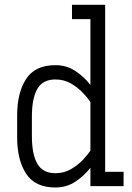

<svg xmlns="http://www.w3.org/2000/svg" viewBox="-20 -789 560 814"><path d="M214.8 5.9Q128.9 5.9 90.8 -52.5Q52.7 -110.8 52.7 -207V-299.8Q52.7 -396 90.8 -454.3Q128.9 -512.7 214.8 -512.7Q262.7 -512.7 300.3 -487.5Q337.9 -462.4 363.3 -428.7V-708H285.2V-768.6H425.8V-60.5H503.9V0H363.3V-78.1Q337.9 -44.4 300.3 -19.3Q262.7 5.9 214.8 5.9ZM214.8 -452.1Q161.6 -452.1 138.4 -412.4Q115.2 -372.6 115.2 -293.9V-212.9Q115.2 -134.3 138.4 -94.5Q161.6 -54.7 214.8 -54.7Q252.4 -54.7 282.5 -72.8Q312.5 -90.8 333.5 -113.5Q354.5 -136.2 363.3 -150.4V-356.4Q354.5 -370.6 333.5 -393.3Q312.5 -416 282.5 -434.1Q252.4 -452.1 214.8 -452.1Z"/></svg>

Font: Kay Pho Du
Style: Regular
Weight: 400
Designer: Victor Gaultney, Khu Oo Reh
Foundry: SIL International
Version: Version 3.000